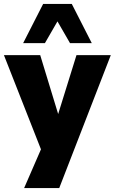

<svg xmlns="http://www.w3.org/2000/svg" viewBox="-38 -779 585 979"><path d="M85 180 188 -57V26L-18 -498H167L267 -170H250L352 -498H527L264 180ZM80 -559 182 -759H328L430 -559H319L255 -670L191 -559Z"/></svg>

Font: Nunito Sans 10pt SemiCondensed Black
Style: Regular
Weight: 900
Width: 4
Designer: Vernon Adams
Foundry: Vernon Adams
Version: Version 3.101;gftools[0.9.27]